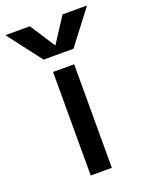

<svg xmlns="http://www.w3.org/2000/svg" viewBox="-188 -833 696 906"><g transform="rotate(-20 160.0 -380.0)"><path d="M161 -635 242 -760H365L235 -590H85L-45 -760H78L159 -635ZM107 0V-520H213V0Z"/></g></svg>

Font: Mplus 1p Medium
Style: Regular
Weight: 500
Version: Version 1.061